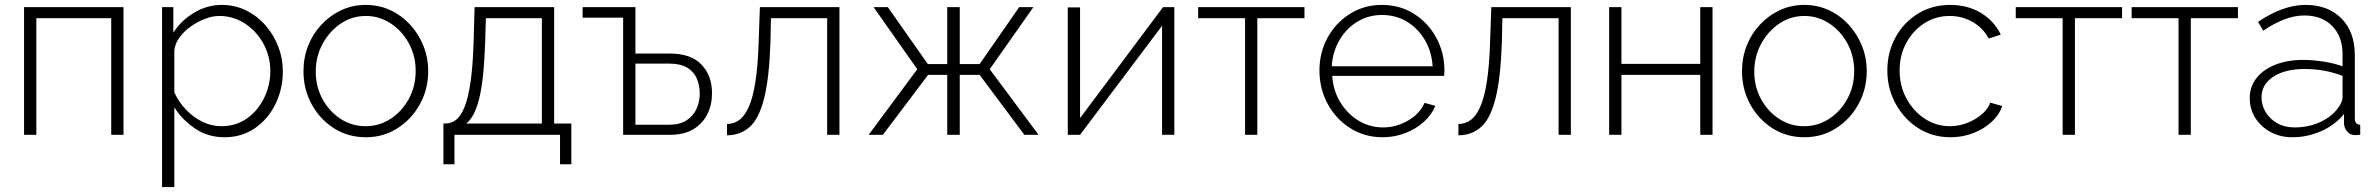

<svg xmlns="http://www.w3.org/2000/svg" viewBox="-20 -549 9685 782"><path d="M78 0V-520H483V0H433V-475H128V0Z M894 10Q827 10 774.5 -25.5Q722 -61 690 -112V213H640V-520H686V-416Q718 -466 771 -497.5Q824 -529 883 -529Q937 -529 982.5 -506.5Q1028 -484 1061.5 -445.5Q1095 -407 1113.5 -359Q1132 -311 1132 -259Q1132 -187 1102 -125.5Q1072 -64 1018.5 -27Q965 10 894 10ZM882 -35Q942 -35 987 -67.5Q1032 -100 1056.5 -151.5Q1081 -203 1081 -259Q1081 -319 1053.5 -370Q1026 -421 978.5 -452.5Q931 -484 873 -484Q846 -484 815.5 -472.5Q785 -461 757.5 -441.5Q730 -422 711.5 -397Q693 -372 690 -344V-173Q707 -135 736.5 -103.5Q766 -72 803.5 -53.5Q841 -35 882 -35Z M1470 10Q1397 10 1339.5 -27Q1282 -64 1249 -125Q1216 -186 1216 -259Q1216 -314 1235 -362.5Q1254 -411 1289 -448.5Q1324 -486 1370 -507.5Q1416 -529 1470 -529Q1524 -529 1570 -507.5Q1616 -486 1650.5 -448.5Q1685 -411 1704.5 -362.5Q1724 -314 1724 -259Q1724 -186 1690.5 -125Q1657 -64 1599.5 -27Q1542 10 1470 10ZM1266 -257Q1266 -196 1293.5 -145.5Q1321 -95 1367 -65Q1413 -35 1469 -35Q1525 -35 1571.5 -65.5Q1618 -96 1645.5 -147Q1673 -198 1673 -260Q1673 -321 1645.5 -372Q1618 -423 1571.5 -453.5Q1525 -484 1470 -484Q1414 -484 1368 -453Q1322 -422 1294 -370.5Q1266 -319 1266 -257Z M1786 120V-46H1794Q1818 -46 1837.5 -61Q1857 -76 1872 -113Q1887 -150 1896.5 -215Q1906 -280 1909 -380L1913 -520H2237V-46H2307V120H2261V0H1831V120ZM1879 -46H2187V-475H1959L1956 -377Q1951 -225 1932 -148.5Q1913 -72 1879 -46Z M2518 0V-477H2353V-520H2568V-331H2707Q2794 -331 2837 -286Q2880 -241 2880 -169Q2880 -122 2861 -84Q2842 -46 2804.5 -23Q2767 0 2710 0ZM2568 -41H2705Q2749 -41 2776.5 -59Q2804 -77 2817 -106Q2830 -135 2830 -168Q2830 -200 2818.5 -228Q2807 -256 2779.5 -273Q2752 -290 2703 -290H2568Z M2941 2V-44Q2968 -44 2990 -59.5Q3012 -75 3029 -112Q3046 -149 3056.5 -214.5Q3067 -280 3070 -380L3075 -520H3399V0H3349V-475H3120L3118 -377Q3113 -230 3092 -147.5Q3071 -65 3033 -31.5Q2995 2 2941 2Z M3518 0 3716 -267 3538 -520H3596L3759 -288H3838V-520H3889V-288H3970L4131 -520H4189L4011 -267L4210 0H4152L3970 -244H3889V0H3838V-244H3760L3576 0Z M4329 0V-519H4379V-68L4717 -520H4763V0H4713V-444L4379 0Z M5051 0V-475H4860V-520H5293V-475H5101V0Z M5611 10Q5538 10 5479.5 -27Q5421 -64 5387.5 -126Q5354 -188 5354 -262Q5354 -335 5387 -395.5Q5420 -456 5478 -492.5Q5536 -529 5608 -529Q5682 -529 5739.5 -492.5Q5797 -456 5830 -395Q5863 -334 5863 -262Q5863 -250 5862 -240H5406Q5410 -180 5439 -132.5Q5468 -85 5513.5 -57.5Q5559 -30 5613 -30Q5667 -30 5715 -58Q5763 -86 5782 -130L5826 -118Q5811 -81 5778.5 -52Q5746 -23 5702.5 -6.5Q5659 10 5611 10ZM5404 -279H5815Q5811 -340 5782.5 -387.5Q5754 -435 5709 -461.5Q5664 -488 5609 -488Q5554 -488 5509 -461Q5464 -434 5436 -386.5Q5408 -339 5404 -279Z M5920 2V-44Q5947 -44 5969 -59.5Q5991 -75 6008 -112Q6025 -149 6035.5 -214.5Q6046 -280 6049 -380L6054 -520H6378V0H6328V-475H6099L6097 -377Q6092 -230 6071 -147.5Q6050 -65 6012 -31.5Q5974 2 5920 2Z M6534 0V-520H6584V-289H6905V-520H6955V0H6905V-244H6584V0Z M7329 10Q7256 10 7198.5 -27Q7141 -64 7108 -125Q7075 -186 7075 -259Q7075 -314 7094 -362.5Q7113 -411 7148 -448.5Q7183 -486 7229 -507.5Q7275 -529 7329 -529Q7383 -529 7429 -507.5Q7475 -486 7509.5 -448.5Q7544 -411 7563.5 -362.5Q7583 -314 7583 -259Q7583 -186 7549.5 -125Q7516 -64 7458.5 -27Q7401 10 7329 10ZM7125 -257Q7125 -196 7152.5 -145.5Q7180 -95 7226 -65Q7272 -35 7328 -35Q7384 -35 7430.5 -65.5Q7477 -96 7504.5 -147Q7532 -198 7532 -260Q7532 -321 7504.5 -372Q7477 -423 7430.5 -453.5Q7384 -484 7329 -484Q7273 -484 7227 -453Q7181 -422 7153 -370.5Q7125 -319 7125 -257Z M7924 10Q7851 10 7793 -27Q7735 -64 7701 -126Q7667 -188 7667 -262Q7667 -336 7700 -396.5Q7733 -457 7791 -493Q7849 -529 7923 -529Q7994 -529 8048 -496.5Q8102 -464 8129 -408L8080 -392Q8057 -435 8014.5 -459.5Q7972 -484 7921 -484Q7864 -484 7818 -454.5Q7772 -425 7744.5 -375Q7717 -325 7717 -262Q7717 -199 7745 -147.5Q7773 -96 7819.5 -65.5Q7866 -35 7922 -35Q7958 -35 7992.5 -48.5Q8027 -62 8052.5 -84Q8078 -106 8086 -131L8135 -117Q8122 -80 8090.5 -51.5Q8059 -23 8016 -6.5Q7973 10 7924 10Z M8381 0V-475H8190V-520H8623V-475H8431V0Z M8853 0V-475H8662V-520H9095V-475H8903V0Z M9143 -150Q9143 -196 9170.5 -231Q9198 -266 9247.5 -285.5Q9297 -305 9361 -305Q9401 -305 9444.5 -298Q9488 -291 9521 -279V-328Q9521 -400 9479 -443Q9437 -486 9365 -486Q9326 -486 9284 -470Q9242 -454 9198 -424L9177 -460Q9279 -529 9370 -529Q9462 -529 9516.5 -474Q9571 -419 9571 -324V-66Q9571 -42 9593 -41V0Q9574 2 9568 1Q9549 -1 9538.5 -15Q9528 -29 9527 -44V-85Q9491 -40 9434.5 -15Q9378 10 9316 10Q9267 10 9227.5 -11.5Q9188 -33 9165.5 -69Q9143 -105 9143 -150ZM9501 -107Q9521 -132 9521 -154V-240Q9449 -268 9366 -268Q9287 -268 9239 -236.5Q9191 -205 9191 -153Q9191 -120 9208 -92Q9225 -64 9255.5 -47Q9286 -30 9326 -30Q9382 -30 9429 -51.5Q9476 -73 9501 -107Z"/></svg>

Font: Raleway Light
Style: Regular
Weight: 300
Designer: Matt McInerney, Pablo Impallari, Rodrigo Fuenzalida
Foundry: Matt McInerney, Pablo Impallari, Rodrigo Fuenzalida
Version: Version 4.026